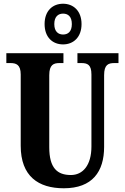

<svg xmlns="http://www.w3.org/2000/svg" viewBox="-20 -999 669 1029"><path d="M318 -761C373 -761 417 -799 417 -870C417 -941 373 -979 318 -979C262 -979 219 -941 219 -870C219 -799 262 -761 318 -761ZM318 -814C293 -814 271 -829 271 -870C271 -911 293 -926 318 -926C344 -926 365 -911 365 -870C365 -829 344 -814 318 -814ZM322 10C475 10 538 -79 538 -212V-596C538 -653 561 -661 593 -661H615V-714H395V-661H416C448 -661 470 -653 470 -600V-214C470 -112 423 -61 360 -61C287 -61 244 -98 244 -210V-596C244 -653 268 -661 299 -661H320V-714H14V-661H36C66 -661 91 -653 91 -600V-218C91 -54 186 10 322 10Z"/></svg>

Font: Noto Serif Sinhala ExtraCondensed ExtraBold
Style: Regular
Weight: 800
Width: 2
Designer: Jelle Bosma - Monotype Design Team
Foundry: Monotype Imaging Inc.
Version: Version 2.007